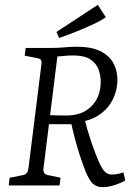

<svg xmlns="http://www.w3.org/2000/svg" viewBox="-20 -766 562 793"><path d="M16 0 20 -32 71 -42Q86 -45 91 -52Q96 -59 98 -75L151 -500Q153 -513 149 -518.5Q145 -524 134 -526L82 -536L86 -568H192Q222 -568 246 -570.5Q270 -573 296 -573Q358 -573 395 -554.5Q432 -536 448.5 -505Q465 -474 465 -436Q465 -394 446 -355.5Q427 -317 389.5 -291.5Q352 -266 296 -260L274 -253H169L173 -291Q190 -290 213.5 -289.5Q237 -289 255 -289Q320 -289 358 -327.5Q396 -366 396 -429Q396 -454 387 -479Q378 -504 353.5 -520.5Q329 -537 281 -537Q262 -537 244 -535Q226 -533 217 -533L159 -66Q159 -61 161.5 -53.5Q164 -46 177 -43L230 -32L226 0ZM404 7Q379 7 363.5 -7.5Q348 -22 333 -59Q321 -90 309.5 -125Q298 -160 288.5 -197Q279 -234 271 -270L326 -285Q341 -227 358 -177Q375 -127 390 -94Q403 -66 414.5 -55.5Q426 -45 442 -45Q463 -45 490 -54L497 -21Q482 -11 454.5 -2Q427 7 404 7ZM224 -609 213 -634 384 -746 417 -695Q398 -681 364.5 -665.5Q331 -650 293.5 -635Q256 -620 224 -609Z"/></svg>

Font: Rasa Light
Style: Italic
Weight: 300
Italic angle: -7.10001°
Designer: Anna Giedrys (Yrsa+Rasa design), David Brezina (Yrsa art-direction, Rasa art-direction, design)
Foundry: Rosetta Type Foundry
Version: Version 2.004